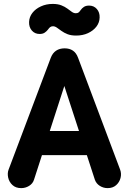

<svg xmlns="http://www.w3.org/2000/svg" viewBox="-20 -959 663 989"><path d="M89.2 10Q61.2 10 44.1 -5.9Q27 -21.8 22.1 -44.2Q17.2 -66.8 24.2 -85.2L241.5 -661.2Q250.8 -685.8 268.9 -697.9Q287 -710 313 -710Q338.2 -710 355.6 -698.2Q373 -686.5 382.2 -661.2L598.8 -85.2Q606.5 -64.5 600.9 -42.4Q595.2 -20.2 578.1 -5.1Q561 10 534.5 10Q512.5 10 494.1 -1.6Q475.8 -13.2 468.8 -32.8L294.8 -566.8H327.8L155 -32.8Q148.8 -13.2 130 -1.6Q111.2 10 89.2 10ZM140 -160V-284.2H471.5V-160ZM184.2 -784Q159.5 -784 144.1 -801.6Q128.8 -819.2 129.8 -845.8Q130.8 -871.8 146.9 -892.6Q163 -913.5 190.6 -926.1Q218.2 -938.8 251.5 -938.8Q277.8 -938.8 295.9 -931.6Q314 -924.5 327 -914.8Q340 -905 350.1 -897.9Q360.2 -890.8 370.2 -890.8Q380 -890.8 385.1 -895Q390.2 -899.2 395.8 -907.5Q402.2 -916.8 412.4 -923.5Q422.5 -930.2 439 -930.2Q463.5 -930.2 478.9 -912.6Q494.2 -895 493.2 -868.5Q492.5 -842.5 476.4 -821.6Q460.2 -800.8 433.1 -788.2Q406 -775.8 372 -775.8Q346 -775.8 327.9 -782.9Q309.8 -790 296.5 -799.8Q283.2 -809.5 273 -816.6Q262.8 -823.8 252.5 -823.8Q243.5 -823.5 238.1 -819.1Q232.8 -814.8 227 -806.5Q220.8 -798.2 210.6 -791.1Q200.5 -784 184.2 -784Z"/></svg>

Font: National Park
Style: Regular
Weight: 400
Designer: Andrea Herstowski, Ben Hoepner
Version: Version 1.009